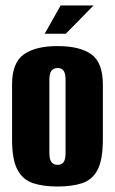

<svg xmlns="http://www.w3.org/2000/svg" viewBox="-20 -672 419 700"><path d="M190 8Q138 8 101 -4Q64 -16 44 -52.5Q24 -89 24 -163V-364Q24 -443 66.5 -473.5Q109 -504 190 -504Q271 -504 313 -474Q355 -444 355 -364V-164Q355 -89 335.5 -52.5Q316 -16 279 -4Q242 8 190 8ZM190 -71Q204 -71 211.5 -80.5Q219 -90 219 -115V-381Q219 -404 212 -414Q205 -424 190 -424Q176 -424 168 -414.5Q160 -405 160 -381V-115Q160 -90 168 -80.5Q176 -71 190 -71ZM143 -549 201 -652H321L220 -549Z"/></svg>

Font: Alumni Sans Thin ExtraBold
Style: Regular
Weight: 800
Version: Version 1.018